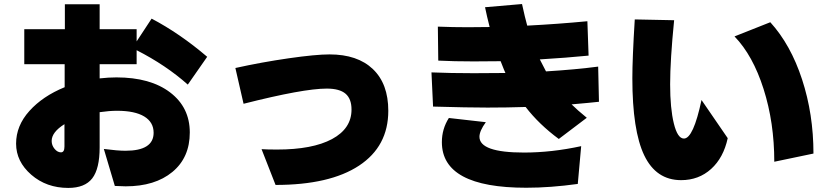

<svg xmlns="http://www.w3.org/2000/svg" viewBox="-20 -841 4040 938"><path d="M295.9 -415V-527.3H98.6V-698.2H296.9V-820.3H466.8V-698.2H647.5V-638.7L720.7 -750Q858.4 -677.7 992.2 -563.5L897.5 -427.7Q791 -522.5 647.5 -595.7V-527.3H466.8V-458Q510.7 -462.9 548.8 -462.9Q714.8 -462.9 811 -389.6Q907.2 -316.4 907.2 -193.8Q907.2 -71.3 822.3 -1Q737.3 69.3 593.8 69.3Q576.2 69.3 541 67.4L487.3 -113.3Q554.7 -104.5 592.8 -104.5Q730.5 -104.5 730.5 -192.4Q730.5 -244.1 684.6 -272Q638.7 -299.8 551.8 -299.8Q514.6 -299.8 466.8 -293V-121.1Q466.8 -16.6 430.7 30.3Q394.5 77.1 313.5 77.1Q207 77.1 132.8 12.7Q58.6 -51.8 58.6 -139.2Q58.6 -226.6 123.5 -298.8Q188.5 -371.1 295.9 -415ZM232.4 -152.3Q232.4 -130.9 246.6 -113.8Q260.7 -96.7 277.8 -96.7Q294.9 -96.7 294.9 -125V-234.4Q232.4 -195.3 232.4 -152.3Z M1129.9 -508.8Q1257.8 -537.1 1390.1 -556.2Q1522.5 -575.2 1589.8 -575.2Q1726.6 -575.2 1801.8 -503.4Q1877 -431.6 1877 -299.8Q1877 -126 1733.9 -31.7Q1590.8 62.5 1326.2 62.5L1257.8 -112.3Q1284.2 -110.4 1333 -110.4Q1506.8 -110.4 1602.1 -161.6Q1697.3 -212.9 1697.3 -305.7Q1697.3 -358.4 1668 -383.3Q1638.7 -408.2 1576.2 -408.2Q1461.9 -408.2 1169.9 -334Z M2087.9 -487.3Q2181.6 -483.4 2293.9 -483.4Q2406.2 -483.4 2449.2 -484.4Q2446.3 -489.3 2425.8 -542Q2388.7 -541 2293.5 -541Q2198.2 -541 2121.1 -544.9L2119.1 -710.9Q2192.4 -708 2265.1 -708Q2337.9 -708 2372.1 -709Q2358.4 -762.7 2349.6 -805.7L2530.3 -821.3Q2544.9 -753.9 2555.7 -715.8Q2707 -723.6 2849.6 -737.3L2855.5 -569.3Q2747.1 -558.6 2617.2 -550.8Q2640.6 -504.9 2647.5 -492.2Q2791 -501 2902.3 -515.6L2906.2 -343.8Q2862.3 -338.9 2772.5 -331.1Q2798.8 -304.7 2846.7 -265.6L2710 -162.1Q2613.3 -233.4 2547.9 -318.4Q2457 -315.4 2361.8 -315.4Q2266.6 -315.4 2095.7 -320.3ZM2138.7 -146.5Q2138.7 -210.9 2172.9 -264.6L2353.5 -244.1Q2322.3 -201.2 2322.3 -172.9Q2322.3 -95.7 2540 -95.7Q2674.8 -95.7 2819.3 -127L2802.7 57.6Q2668.9 76.2 2550.8 76.2Q2138.7 76.2 2138.7 -146.5Z M3069.3 -459Q3069.3 -555.7 3081.1 -746.1L3273.4 -742.2Q3253.9 -546.9 3253.9 -429.2Q3253.9 -311.5 3272 -237.8Q3290 -164.1 3321.3 -164.1Q3367.2 -164.1 3407.2 -352.5L3535.2 -166Q3514.6 -70.3 3454.1 -15.6Q3393.6 39.1 3307.6 39.1Q3185.5 39.1 3127.4 -82Q3069.3 -203.1 3069.3 -459ZM3568.4 -663.1 3743.2 -732.4Q3842.8 -623 3898.4 -453.1Q3954.1 -283.2 3954.1 -90.8L3762.7 -50.8Q3762.7 -242.2 3710.4 -406.2Q3658.2 -570.3 3568.4 -663.1Z"/></svg>

Font: GenEi M Gothic v2 Black
Style: Regular
Weight: 900
Version: Version 2.0